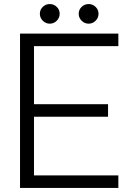

<svg xmlns="http://www.w3.org/2000/svg" viewBox="-20 -929 649 949"><path d="M565 0H79V-763H565V-701H148V-414H514V-352H148V-62H565ZM177 -861Q177 -881 191.5 -895Q206 -909 226 -909Q246 -909 260.5 -895Q275 -881 275 -861Q275 -841 260.5 -826.5Q246 -812 226 -812Q206 -812 191.5 -826.5Q177 -841 177 -861ZM369 -861Q369 -881 383.5 -895Q398 -909 418 -909Q438 -909 452.5 -895Q467 -881 467 -861Q467 -841 452.5 -826.5Q438 -812 418 -812Q398 -812 383.5 -826.5Q369 -841 369 -861Z"/></svg>

Font: Open Sauce Sans Light
Style: Regular
Weight: 300
Designer: Alfredo Marco Pradil
Foundry: Creative Sauce Fz LLC
Version: Version 1.477